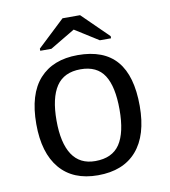

<svg xmlns="http://www.w3.org/2000/svg" viewBox="-81 -783 763 863"><g transform="rotate(-10 300.0 -351.5)"><path d="M535.6 -264.6Q535.6 -131.3 474.4 -60.8Q413.1 9.8 297.4 9.8Q184.1 9.8 123.8 -61.5Q63.5 -132.8 63.5 -264.6Q63.5 -400.9 125.2 -469.5Q187 -538.1 300.3 -538.1Q419.4 -538.1 477.5 -470.2Q535.6 -402.3 535.6 -264.6ZM443.4 -264.6Q443.4 -369.6 409.9 -421.4Q376.5 -473.1 301.8 -473.1Q226.1 -473.1 190.9 -420.4Q155.8 -367.7 155.8 -264.6Q155.8 -162.1 190.9 -108.6Q226.1 -55.2 296.4 -55.2Q374 -55.2 408.7 -107.4Q443.4 -159.7 443.4 -264.6ZM461.4 -596.2V-586.4H410.2L303.2 -653.8H302.2L189 -586.4H138.2V-596.2L262.2 -712.9H342.3Z"/></g></svg>

Font: Cousine
Style: Regular
Weight: 400
Monospace: yes
Designer: Steve Matteson
Foundry: Monotype Imaging Inc.
Version: Version 1.21